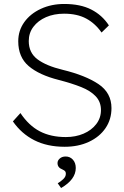

<svg xmlns="http://www.w3.org/2000/svg" viewBox="-20 -730 627 968"><path d="M306 10Q218 10 153 -23Q88 -56 45 -118L83 -160Q125 -97 180.5 -68Q236 -39 312 -39Q361 -39 401 -56Q441 -73 465 -104Q489 -135 489 -175Q489 -216 463 -244Q437 -272 389.5 -291Q342 -310 276 -327Q177 -352 124.5 -397Q72 -442 72 -522Q72 -576 102.5 -618.5Q133 -661 186 -685.5Q239 -710 304 -710Q385 -710 440 -682Q495 -654 529 -602L492 -566Q460 -612 414.5 -636.5Q369 -661 303 -661Q252 -661 212 -643.5Q172 -626 148.5 -595Q125 -564 125 -523Q125 -464 169 -431Q213 -398 296 -378Q411 -350 476.5 -306Q542 -262 542 -185Q542 -128 512 -84Q482 -40 428.5 -15Q375 10 306 10ZM288 218 271 194Q285 186 298.5 173.5Q312 161 312 146Q312 138 308.5 133.5Q305 129 294 124Q270 115 270 92Q270 79 281.5 69Q293 59 311 59Q333 59 347.5 75Q362 91 362 117Q362 175 288 218Z"/></svg>

Font: Readex Pro ExtraLight
Style: Regular
Weight: 200
Designer: Bonnie Shaver-Troup, Thomas Jockin
Foundry: Lexend
Version: Version 1.203; ttfautohint (v1.8.3)